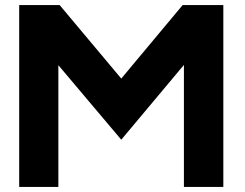

<svg xmlns="http://www.w3.org/2000/svg" viewBox="-20 -740 968 760"><path d="M56 0V-720H216L460 -429L703 -720H864V0H708V-483L460 -187L211 -482V0Z"/></svg>

Font: Orbitron Black
Style: Regular
Weight: 900
Designer: Matt McInerney
Foundry: The League of Moveable Type
Version: Version 2.001